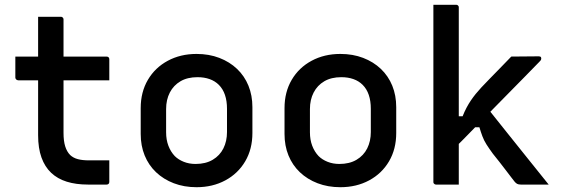

<svg xmlns="http://www.w3.org/2000/svg" viewBox="-20 -770 2340 801"><path d="M44 -534H424Q430 -534 433 -531Q436 -528 436 -523Q436 -507 436 -493Q436 -479 436 -465Q436 -451 436 -435H56Q54 -435 51.5 -436Q49 -437 47.5 -438.5Q46 -440 45 -442Q44 -444 44 -446Q44 -462 44 -476Q44 -490 44 -504Q44 -518 44 -534ZM436 -101Q436 -78 436 -55.5Q436 -33 436 -11Q436 -6 433 -3Q430 0 425 0Q415 0 405.5 0Q396 0 386 0Q376 0 366.5 0Q357 0 347 0Q297 0 258.5 -12Q220 -24 193.5 -49Q167 -74 153 -113Q139 -152 139 -206Q139 -255 139 -304Q139 -353 139 -401.5Q139 -450 139 -499Q139 -548 139 -597Q139 -623 139 -648.5Q139 -674 139 -700Q163 -700 187 -700Q211 -700 234 -700Q237 -700 239.5 -698.5Q242 -697 243.5 -694.5Q245 -692 245 -689Q245 -630 245 -571Q245 -512 245 -452.5Q245 -393 245 -334Q245 -275 245 -216Q245 -182 252 -159.5Q259 -137 273 -123Q286 -111 305 -106Q324 -101 351 -101Q363 -101 375 -101Q387 -101 399 -101Q411 -101 423 -101Z M800 -545Q852 -545 895 -528.5Q938 -512 969 -482.5Q1000 -453 1016.5 -412.5Q1033 -372 1033 -323V-215Q1033 -148 1003 -97Q973 -46 920 -17.5Q867 11 800 11Q748 11 705 -5.5Q662 -22 631 -51.5Q600 -81 583.5 -121.5Q567 -162 567 -211V-319Q567 -386 597 -437Q627 -488 680 -516.5Q733 -545 800 -545ZM804 -448Q762 -448 733 -431Q704 -414 688.5 -384Q673 -354 673 -315V-218Q673 -187 682.5 -162Q692 -137 709 -119Q724 -104 746.5 -95Q769 -86 796 -86Q838 -86 867.5 -103.5Q897 -121 912 -151Q927 -181 927 -219V-316Q927 -349 918.5 -374Q910 -399 893 -416Q877 -432 854.5 -440Q832 -448 804 -448Z M1400 -545Q1452 -545 1495 -528.5Q1538 -512 1569 -482.5Q1600 -453 1616.5 -412.5Q1633 -372 1633 -323V-215Q1633 -148 1603 -97Q1573 -46 1520 -17.5Q1467 11 1400 11Q1348 11 1305 -5.5Q1262 -22 1231 -51.5Q1200 -81 1183.5 -121.5Q1167 -162 1167 -211V-319Q1167 -386 1197 -437Q1227 -488 1280 -516.5Q1333 -545 1400 -545ZM1404 -448Q1362 -448 1333 -431Q1304 -414 1288.5 -384Q1273 -354 1273 -315V-218Q1273 -187 1282.5 -162Q1292 -137 1309 -119Q1324 -104 1346.5 -95Q1369 -86 1396 -86Q1438 -86 1467.5 -103.5Q1497 -121 1512 -151Q1527 -181 1527 -219V-316Q1527 -349 1518.5 -374Q1510 -399 1493 -416Q1477 -432 1454.5 -440Q1432 -448 1404 -448Z M1894 0Q1877 0 1862 0Q1847 0 1831.5 0Q1816 0 1799 0Q1796 0 1793.5 -1.5Q1791 -3 1789.5 -5Q1788 -7 1788 -11Q1788 -91 1788 -171Q1788 -251 1788 -331Q1788 -411 1788 -491Q1788 -571 1788 -651Q1788 -682 1788 -707.5Q1788 -733 1788 -750Q1806 -750 1822 -750Q1838 -750 1853 -750Q1868 -750 1883 -750Q1887 -750 1889 -748.5Q1891 -747 1892.5 -745Q1894 -743 1894 -739Q1894 -647 1894 -554.5Q1894 -462 1894 -369.5Q1894 -277 1894 -184.5Q1894 -92 1894 0ZM2153 0Q2143 0 2137.5 -3Q2132 -6 2127 -12Q2123 -17 2113 -30Q2103 -43 2090.5 -59.5Q2078 -76 2063.5 -94.5Q2049 -113 2036 -129Q2020 -151 2009.5 -167.5Q1999 -184 1992.5 -201.5Q1986 -219 1980 -239H1943L2008 -326Q2052 -271 2095 -217Q2138 -163 2181.5 -109Q2225 -55 2269 0Q2250 0 2233.5 0Q2217 0 2198.5 0Q2180 0 2153 0ZM1876 -285H1910Q1918 -305 1926.5 -321Q1935 -337 1944.5 -351Q1954 -365 1964.5 -378Q1975 -391 1988 -405Q2004 -422 2023 -441.5Q2042 -461 2064.5 -484Q2087 -507 2113 -534L2228 -535Q2231 -535 2233.5 -534Q2236 -533 2237 -531Q2238 -529 2238 -525Q2238 -523 2237 -520.5Q2236 -518 2230 -512Q2198 -479 2167 -447.5Q2136 -416 2106 -385.5Q2076 -355 2047 -325.5Q2018 -296 1989 -266.5Q1960 -237 1932.5 -208.5Q1905 -180 1876 -152Z"/></svg>

Font: Recursive Medium
Style: Regular
Weight: 500
Version: Version 1.085